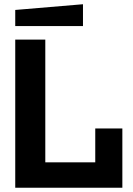

<svg xmlns="http://www.w3.org/2000/svg" viewBox="-20 -887 626 907"><path d="M52 0V-700H194V-120H430V-280H558V0ZM52 -764V-840L372 -867V-764Z"/></svg>

Font: Tektur SemiBold
Style: Regular
Weight: 600
Designer: Adam Jagosz
Foundry: Adam Jagosz
Version: Version 1.005;gftools[0.9.30]